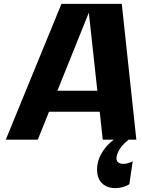

<svg xmlns="http://www.w3.org/2000/svg" viewBox="-20 -720 732 990"><path d="M509.8 0 494.1 -144H232.9L174.8 0H9.8L296.9 -700.2H607.9L683.1 0H643.1Q599.6 34.2 585.4 73.2Q571.8 109.9 595.7 121.1Q604 125 616.2 125Q627 125 638.9 121.6Q650.9 118.2 657.2 115.2L664.1 111.8L647 230Q614.3 250 574.2 250Q539.1 250 515.4 232.9Q491.7 215.8 484.6 187.7Q477.5 159.7 482.7 127.2Q487.8 94.7 510 60.3Q532.2 25.9 566.9 0H511.2ZM438 -654.8 275.9 -252H481.9Z"/></svg>

Font: Fivo Sans Modern
Style: Italic
Weight: 700
Designer: Alexander Slobzheninov
Foundry: Alexander Slobzheninov
Version: 1.0